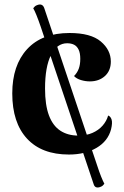

<svg xmlns="http://www.w3.org/2000/svg" viewBox="-20 -774 558 861"><path d="M428 65Q406 72 400 52L162 -656Q152 -685 143.5 -706Q135 -727 129 -737Q133 -742 136.5 -745.5Q140 -749 149 -752Q170 -759 178 -739L416 -31Q425 -3 433.5 18Q442 39 448 50Q445 54 441 58Q437 62 428 65ZM289 -81Q167 -81 101 -152.5Q35 -224 35 -355Q35 -481 101.5 -553.5Q168 -626 292 -626Q387 -626 432 -588Q477 -550 477 -498Q477 -457 450.5 -433Q424 -409 383 -409Q363 -409 343 -415Q323 -421 312 -433Q326 -447 333 -465.5Q340 -484 340 -510Q340 -536 332.5 -551.5Q325 -567 312 -573.5Q299 -580 281 -580Q235 -580 208.5 -527Q182 -474 182 -377Q182 -303 199.5 -256.5Q217 -210 250.5 -188Q284 -166 331 -166Q367 -166 394.5 -178Q422 -190 440 -210.5Q458 -231 465 -256Q476 -252 480.5 -237.5Q485 -223 478 -194Q464 -141 413 -111Q362 -81 289 -81Z"/></svg>

Font: Arima Thin
Style: Bold
Weight: 700
Version: Version 1.100